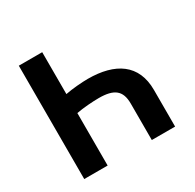

<svg xmlns="http://www.w3.org/2000/svg" viewBox="-158 -897 1081 1067"><g transform="rotate(-30 382.5 -363.5)"><path d="M672.2 0V-234.4C672.6 -399.9 559.3 -472.3 383.9 -472.3C347.3 -472.3 283.4 -467.3 239.3 -458.5V-727.3H89.1V0H239.3V-336.6C283 -345.2 346.9 -349.4 383.9 -349.4C480.5 -349.4 522.7 -318.5 522.7 -234.4V0Z"/></g></svg>

Font: Magic Ui Pro
Style: Bold
Weight: 700
Designer: Stefan Endress, Andreas Faust
Version: Version 1.000;FEAKit 1.0